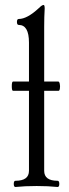

<svg xmlns="http://www.w3.org/2000/svg" viewBox="-20 -746 277 770"><path d="M42 3.9Q35.2 3.9 35.2 -8.5Q35.2 -21 42 -21Q96.2 -21 96.2 -61V-381.8H32.2Q27.3 -381.8 27.3 -400.4Q27.3 -418.9 32.2 -418.9H96.2V-575.2Q96.2 -646 55.2 -646Q47.9 -646 47.9 -658Q47.9 -669.9 55.2 -669.9Q88.9 -669.9 136.2 -713.9Q148.4 -726.1 154.8 -726.1Q159.2 -726.1 159.2 -711.9Q157.2 -678.7 157.2 -638.2V-418.9H213.9Q217.8 -418.9 219.7 -409.7Q221.7 -400.4 220.2 -391.1Q218.8 -381.8 214.8 -381.8H157.2V-61Q157.2 -21 210.9 -21Q217.8 -21 217.8 -8.5Q217.8 3.9 210.9 3.9Q173.8 0 127 0Q79.1 0 42 3.9Z"/></svg>

Font: Junicode SmCond Light
Style: Regular
Weight: 300
Width: 4
Designer: Peter S. Baker
Version: Version 2.206